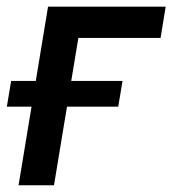

<svg xmlns="http://www.w3.org/2000/svg" viewBox="-34 -549 511 569"><path d="M457 -529.3 441.9 -436.5H198.2L126 0H21L108.4 -529.3ZM-13.7 -232.9 -1 -309.1H329.1L316.4 -232.9Z"/></svg>

Font: Inter 24pt Medium
Style: Italic
Weight: 500
Italic angle: -9.3988°
Designer: Rasmus Andersson
Foundry: rsms
Version: Version 4.001;git-66647c0bb